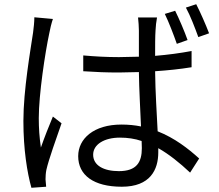

<svg xmlns="http://www.w3.org/2000/svg" viewBox="-20 -843 1040 911"><path d="M231 -753 143 -761C143 -739 140 -712 137 -689C125 -607 91 -416 91 -269C91 -133 109 -24 129 48L199 43C198 32 197 17 196 8C196 -4 197 -23 200 -37C211 -86 248 -189 272 -258L231 -290C214 -250 190 -189 174 -143C167 -192 164 -234 164 -283C164 -394 194 -593 214 -686C217 -704 225 -736 231 -753ZM811 -792 762 -777C781 -738 804 -678 819 -635L870 -653C856 -693 829 -756 811 -792ZM911 -823 862 -807C883 -769 905 -711 921 -667L972 -685C957 -725 930 -786 911 -823ZM652 -174 653 -140C653 -73 628 -31 544 -31C472 -31 422 -58 422 -109C422 -158 475 -190 549 -190C585 -190 620 -185 652 -174ZM725 -760H635C637 -742 639 -715 639 -698V-574L544 -572C486 -572 432 -575 375 -580V-505C434 -501 486 -499 543 -499L639 -501C640 -418 646 -320 649 -243C620 -249 589 -252 556 -252C425 -252 351 -185 351 -102C351 -12 424 43 558 43C693 43 731 -38 731 -120V-140C782 -111 832 -71 882 -24L925 -91C873 -138 809 -188 728 -220C724 -304 717 -404 716 -505C776 -509 834 -515 889 -524V-601C836 -591 777 -583 716 -578C716 -625 716 -672 718 -699C719 -719 721 -739 725 -760Z"/></svg>

Font: Noto Sans Mono CJK SC
Style: Regular
Weight: 400
Designer: Ryoko NISHIZUKA 西塚涼子 (kana, bopomofo & ideographs); Paul D. Hunt (Latin, Greek & Cyrillic); Sandoll Communications 산돌커뮤니
Foundry: Adobe
Version: Version 2.004;hotconv 1.0.118;makeotfexe 2.5.65603